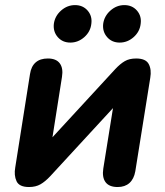

<svg xmlns="http://www.w3.org/2000/svg" viewBox="-20 -729 652 757"><path d="M40.1 -68.9 98.3 -437.1Q102.9 -467.5 120.7 -483Q138.4 -498.4 168.7 -498.4Q201.4 -498.4 215.6 -479.3Q229.9 -460.1 224.4 -426L180.5 -147.5H149.7L434.4 -456.5Q454.1 -477.6 472.2 -488Q490.2 -498.4 516.7 -498.4Q554.6 -498.4 566.3 -476.6Q578.1 -454.8 572.4 -421.9L513.5 -53.8Q508.1 -23.3 490.3 -7.4Q472.6 8.4 443.9 8.4Q410.4 8.4 396.2 -10.7Q381.9 -29.9 387.3 -64.8L432 -343.4H462.9L178.1 -34.3Q158.4 -13.2 139.6 -2.4Q120.8 8.4 94.3 8.4Q55.8 8.4 45.2 -14.6Q34.5 -37.6 40.1 -68.9ZM192.3 -635Q196.5 -665.8 220.8 -687.4Q245.2 -708.9 275.8 -708.9Q306.7 -708.9 325.5 -687.3Q344.3 -665.6 340.1 -635Q336.7 -604.2 312.4 -582.6Q288 -561.1 257.4 -561.1Q226.5 -561.1 207.7 -582.7Q188.9 -604.4 192.3 -635ZM386.8 -635Q391 -665.8 415.4 -687.4Q439.7 -708.9 470.3 -708.9Q501.2 -708.9 520 -687.3Q538.8 -665.6 534.6 -635Q531.2 -604.2 506.9 -582.6Q482.6 -561.1 451.9 -561.1Q421.1 -561.1 402.3 -582.7Q383.4 -604.4 386.8 -635Z"/></svg>

Font: SN Pro Thin
Style: Italic
Weight: 200
Italic angle: -9°
Designer: Tobias Whetton
Foundry: Supernotes
Version: Version 1.003;Glyphs 3.3 (3324)